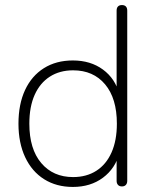

<svg xmlns="http://www.w3.org/2000/svg" viewBox="-20 -731 608 759"><path d="M268 8Q203 8 154.5 -22.5Q106 -53 79.5 -109.5Q53 -166 53 -242Q53 -319 79 -375Q105 -431 153.5 -461.5Q202 -492 268 -492Q338 -492 387 -456Q436 -420 452 -358H441V-689Q441 -700 446.5 -705.5Q452 -711 462 -711Q472 -711 477.5 -705.5Q483 -700 483 -689V-16Q483 -6 477.5 0Q472 6 462 6Q452 6 446.5 0Q441 -6 441 -16V-126H452Q436 -65 387 -28.5Q338 8 268 8ZM269 -31Q322 -31 361 -56Q400 -81 421 -128.5Q442 -176 442 -242Q442 -342 395.5 -397.5Q349 -453 269 -453Q216 -453 177 -428Q138 -403 117 -356Q96 -309 96 -242Q96 -142 143 -86.5Q190 -31 269 -31Z"/></svg>

Font: Nunito ExtraLight ExtraLight
Style: Regular
Weight: 250
Version: Version 3.602